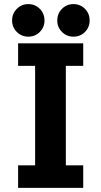

<svg xmlns="http://www.w3.org/2000/svg" viewBox="-20 -910 490 930"><path d="M383.1 -590.9H298.9V-109.1H383.1V0H67.7V-109.1H150.1V-590.9H67.7V-700H383.1ZM117.1 -732.4Q84.4 -732.4 61.5 -755.2Q38.6 -778.1 38.6 -810.8Q38.6 -844.2 61.5 -867.2Q84.4 -890.1 116.9 -890.1Q150.2 -890.1 172.9 -867.2Q195.5 -844.2 195.5 -810.8Q195.5 -778.1 172.8 -755.2Q150.2 -732.4 117.1 -732.4ZM335.8 -732.4Q303.1 -732.4 280.2 -755.2Q257.4 -778.1 257.4 -810.8Q257.4 -844.2 280.2 -867.2Q303.1 -890.1 335.6 -890.1Q368.9 -890.1 391.6 -867.2Q414.2 -844.2 414.2 -810.8Q414.2 -778.1 391.6 -755.2Q368.9 -732.4 335.8 -732.4Z"/></svg>

Font: League Mono Thin Condensed
Style: Regular
Weight: 100
Width: 1
Designer: Tyler Finck
Foundry: The League of Moveable Type / Tyler Finck
Version: Version 2.300;RELEASE